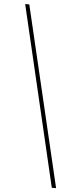

<svg xmlns="http://www.w3.org/2000/svg" viewBox="-70 -902 510 1205"><g transform="rotate(5 184.5 -299.0)"><path d="M64 -866 332 268H305L38 -866Z"/></g></svg>

Font: Noto Sans Telugu UI SemiCondensed Thin
Style: Regular
Weight: 100
Width: 4
Designer: Jelle Bosma - Monotype Design Team
Foundry: Monotype Imaging Inc.
Version: Version 2.005; ttfautohint (v1.8.4.7-5d5b)